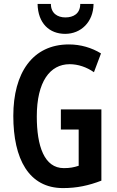

<svg xmlns="http://www.w3.org/2000/svg" viewBox="-20 -951 596 981"><path d="M458 -931H390C390 -881 355 -862 314 -862C274 -862 240 -883 240 -931H172C174 -831 233 -778 313 -778C393 -778 457 -838 458 -931ZM291 -392V-289H382V-104C357 -96 338 -92 306 -92C206 -92 168 -205 168 -356C168 -533 235 -623 336 -623C379 -623 423 -608 460 -582L496 -678C449 -707 392 -724 332 -724C146 -724 48 -578 48 -359C48 -139 127 10 302 10C373 10 433 -3 498 -28V-392Z"/></svg>

Font: Noto Sans Sinhala UI ExtraCondensed SemiBold
Style: Regular
Weight: 600
Width: 2
Designer: Jelle Bosma - Monotype Design Team
Foundry: Monotype Imaging Inc.
Version: Version 2.006